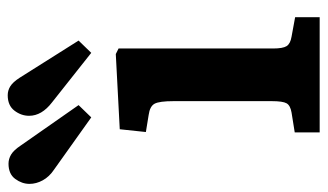

<svg xmlns="http://www.w3.org/2000/svg" viewBox="-284 -636 828 485"><g transform="rotate(-90 129.5 -394.0)"><path d="M37 0V-63L87 -71Q105 -74 110.5 -83.5Q116 -93 116 -121V-369Q116 -405 109.5 -417Q103 -429 81 -432L38 -439L45 -505L235 -515L249 -508V-118Q249 -93 255 -83.5Q261 -74 279 -71L328 -62V0ZM238 -577 113 -676Q79 -702 79 -734Q79 -754 92 -771Q105 -788 131 -788Q143 -788 153.5 -781.5Q164 -775 175 -758L269 -609ZM75 -577 -57 -671Q-75 -683 -84 -699.5Q-93 -716 -93 -733Q-93 -752 -80.5 -769Q-68 -786 -42 -786Q-30 -786 -19 -779.5Q-8 -773 4 -755L106 -609Z"/></g></svg>

Font: Literata 12pt SemiBold
Style: Regular
Weight: 600
Designer: Latin by Veronika Burian and Jose Scaglione. Greek by Irene Vlachou. Cyrillic by Vera Evstafieva.
Foundry: TypeTogether
Version: Version 3.002